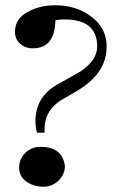

<svg xmlns="http://www.w3.org/2000/svg" viewBox="-20 -711 473 731"><path d="M227 -79Q227 -46 202.5 -23Q178 0 145 0Q112 0 84 -17Q55 -36 53 -68Q52 -86 58 -101Q64 -116 75 -127.5Q86 -139 101 -145.5Q116 -152 134 -152Q218 -152 227 -79ZM386 -534Q386 -432 275 -366Q267 -361 251.5 -352Q236 -343 213 -330Q144 -286 150 -206H121Q115 -225 115 -249Q115 -341 196 -388Q209 -395 232 -408Q255 -421 288 -440Q350 -482 350 -534Q350 -637 226 -637Q207 -637 191 -634Q189 -527 105 -527Q76 -527 56.5 -544.5Q37 -562 37 -590Q37 -642 90 -668Q134 -691 190 -691Q268 -691 323 -651Q386 -607 386 -534Z"/></svg>

Font: Ekushey Ghorautra
Style: Regular
Weight: 400
Designer: Al Mamun Sumon
Foundry: Al Mamun Sumon
Version: Version 1.0